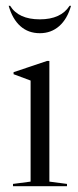

<svg xmlns="http://www.w3.org/2000/svg" viewBox="-20 -645 269 665"><path d="M212 -8V0H25V-8L86 -16V-366L27 -388V-395L143 -434H151V-16ZM118 -530Q78 -530 50.5 -554.5Q23 -579 10 -625H15Q44 -578 118 -578Q191 -578 221 -625H226Q213 -579 185 -554.5Q157 -530 118 -530Z"/></svg>

Font: Libre Caslon Display
Style: Regular
Weight: 400
Designer: Pablo Impallari, Rodrigo Fuenzalida
Foundry: Pablo Impallari, Rodrigo Fuenzalida
Version: Version 1.002; ttfautohint (v1.5)